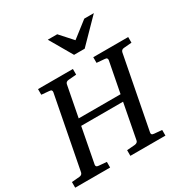

<svg xmlns="http://www.w3.org/2000/svg" viewBox="-219 -1077 1190 1239"><g transform="rotate(-30 376.0 -458.0)"><path d="M-15.1 0V-42L42 -46.9Q62.5 -48.3 66.9 -65.9L170.9 -604Q172.4 -612.3 168.5 -617.9Q164.6 -623.5 150.9 -624L95.2 -628.9V-670.9H355V-628.9L295.9 -624Q287.1 -623.5 280.3 -618.7Q273.4 -613.8 272 -604L228 -376H540L584 -604Q585.4 -612.3 581.5 -617.9Q577.6 -623.5 564 -624L506.8 -628.9V-670.9H767.1V-628.9L709 -624Q689 -622.6 685.1 -604L581.1 -65.9Q579.6 -58.6 583.5 -53.2Q587.4 -47.9 601.1 -46.9L657.2 -42V0H396V-42L456.1 -46.9Q464.8 -47.9 471.7 -52.5Q478.5 -57.1 480 -65.9L529.8 -326.2H217.8L168 -65.9Q166.5 -58.6 170.4 -53.2Q174.3 -47.9 187 -46.9L245.1 -42V0ZM652.3 -915.5 486.3 -746.1H407.2L309.1 -915.5H379.4L462.4 -823.2L581.1 -915.5Z"/></g></svg>

Font: Charis
Style: Italic
Weight: 400
Italic angle: -11°
Designer: Walt Agee, Miriam Martin, Annie Olsen, Victor Gaultney, Lorna Priest, Alan Ward, Bob Hallissy, Martin Hosken, Sharon Cor
Foundry: SIL Global
Version: Version 7.000